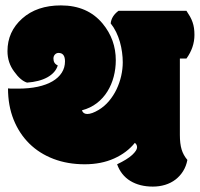

<svg xmlns="http://www.w3.org/2000/svg" viewBox="-20 -690 743 714"><path d="M410.6 -465.8Q410.6 -434.6 402.8 -404.8Q395 -375 379.4 -349.9Q363.8 -324.7 340.1 -306.4Q316.4 -288.1 284.7 -279.8Q289.1 -266.1 304.7 -266.1Q321.3 -266.1 346.7 -281.2Q368.7 -294.4 385.5 -314.5Q402.3 -334.5 413.6 -358.2Q424.8 -381.8 430.7 -407.7Q436.5 -433.6 436.5 -458.5Q436.5 -476.6 433.8 -496.1Q431.2 -515.6 425.8 -534.4Q420.4 -553.2 411.9 -570.8Q403.3 -588.4 391.6 -603Q394.5 -630.4 420.9 -649.9H673.3Q681.2 -638.2 686.8 -628.2Q692.4 -618.2 696 -607.7Q699.7 -597.2 701.4 -585.7Q703.1 -574.2 703.1 -560.1Q703.1 -513.7 673.3 -472.2H648.9V-188Q648.9 -155.8 655.3 -134.5Q661.6 -113.3 676.8 -95.2Q672.4 -71.8 660.9 -53.5Q649.4 -35.2 632.6 -22.2Q615.7 -9.3 594.2 -2.7Q572.8 3.9 548.3 3.9Q499.5 3.9 464.8 -17.1Q430.2 -38.1 415.5 -79.1Q453.6 -97.2 471.7 -114Q489.7 -130.9 489.7 -142.1Q489.7 -152.8 481.4 -158.7Q452.1 -122.1 404.3 -100.6Q356.4 -79.1 294.9 -79.1Q231.4 -79.1 179 -99.1Q126.5 -119.1 88.9 -156.2Q51.3 -193.4 30.5 -245.4Q9.8 -297.4 9.8 -361.3Q14.2 -360.8 18.3 -360.6Q22.5 -360.4 26.4 -360.4H46.9Q87.9 -360.4 120.4 -367.4Q152.8 -374.5 175.3 -387.7Q197.8 -400.9 209.7 -419.7Q221.7 -438.5 221.7 -461.9Q221.7 -493.2 197.8 -493.2Q189.9 -493.2 184.3 -487.3Q178.7 -481.4 178.7 -472.2Q178.7 -453.6 194.8 -446.8Q190.9 -433.1 180.9 -421.9Q170.9 -410.6 155.8 -402.3Q140.6 -394 121.6 -389.2Q102.5 -384.3 80.6 -382.8Q56.6 -390.1 32.7 -423.8Q7.8 -457 7.8 -500Q7.8 -572.3 62.5 -621.1Q117.2 -669.9 206.5 -669.9Q305.7 -669.9 361.8 -602.1Q410.6 -543 410.6 -465.8Z"/></svg>

Font: Modak sl
Style: Regular
Weight: 400
Designer: Sarang Kulkarni, Maithili Shingre, Noopur Datye
Foundry: Ek Type
Version: Version 1.036;PS Version 1.000;hotconv 1.0.79;makeotf.lib2.5